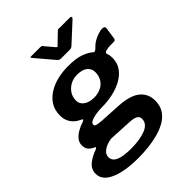

<svg xmlns="http://www.w3.org/2000/svg" viewBox="-290 -880 1191 1191"><g transform="rotate(-45 305.0 -285.0)"><path d="M221 174Q100 174 31 143Q-38 112 -38 56Q-38 16 -7 -9.5Q24 -35 67 -50Q77 -53 79 -58Q81 -63 71 -66Q49 -76 37.5 -91Q26 -106 26 -130Q26 -156 42.5 -175Q59 -194 83.5 -207.5Q108 -221 131 -228Q142 -232 144.5 -236.5Q147 -241 137 -245Q101 -260 81 -288.5Q61 -317 61 -356Q61 -404 82.5 -438Q104 -472 140 -494.5Q176 -517 220.5 -527.5Q265 -538 312 -538Q384 -538 424.5 -522.5Q465 -507 485 -488Q492 -482 501 -488Q510 -494 517 -502Q532 -518 552 -529Q572 -540 592 -546.5Q612 -553 626 -553Q637 -553 643 -549.5Q649 -546 648 -534L638 -466Q637 -452 632.5 -447.5Q628 -443 619 -444Q604 -444 588 -443.5Q572 -443 564 -441Q530 -437 539 -416Q542 -410 543.5 -401.5Q545 -393 545 -381Q545 -334 521 -301.5Q497 -269 458.5 -248.5Q420 -228 375 -218.5Q330 -209 287 -209Q279 -209 260 -208Q241 -207 219.5 -203Q198 -199 182.5 -191Q167 -183 167 -169Q167 -160 180.5 -156Q194 -152 223 -150L365 -142Q459 -136 502 -100Q545 -64 545 -4Q545 39 525.5 70Q506 101 472.5 121Q439 141 397 152.5Q355 164 309.5 169Q264 174 221 174ZM229 101Q269 101 302 95.5Q335 90 358 80.5Q381 71 394 55.5Q407 40 407 19Q407 -2 391 -11.5Q375 -21 337 -23L185 -31Q166 -29 144 -20.5Q122 -12 106.5 2.5Q91 17 91 39Q91 70 124.5 85.5Q158 101 229 101ZM291 -285Q322 -285 348.5 -297Q375 -309 391 -333.5Q407 -358 407 -392Q407 -423 383.5 -442Q360 -461 314 -461Q283 -461 256.5 -447Q230 -433 213.5 -408.5Q197 -384 197 -351Q197 -322 222.5 -303.5Q248 -285 291 -285ZM424 -738Q430 -744 434.5 -743.5Q439 -743 447 -743H533Q543 -743 545 -737.5Q547 -732 539 -724L415 -610Q410 -606 404.5 -604Q399 -602 390 -602H317Q305 -602 298.5 -607Q292 -612 288 -618L193 -730Q188 -737 186.5 -740Q185 -743 193 -743H274Q282 -743 287 -740.5Q292 -738 295 -731L340 -678Q349 -666 354 -670Q359 -674 369 -685Z"/></g></svg>

Font: Libre Franklin
Style: Bold Italic
Weight: 700
Italic angle: -8°
Designer: Pablo Impallari, Rodrigo Fuenzalida, Nhung Nguyen
Foundry: Impallari Type
Version: Version 3.000